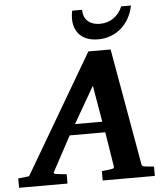

<svg xmlns="http://www.w3.org/2000/svg" viewBox="-113 -962 888 1016"><g transform="rotate(-5 331.0 -454.5)"><path d="M382.8 -503.9 271 -310.1H416ZM391.1 0V-49.8Q398.9 -50.8 407 -51.5Q415 -52.2 421.9 -53.2Q429.7 -54.2 437 -55.2Q446.8 -56.2 452.1 -58.6Q457.5 -61 456.1 -69.8L426.8 -252.9H237.8L139.2 -69.8Q134.3 -62.5 138.2 -59.3Q142.1 -56.2 151.9 -55.2Q159.7 -54.2 168.5 -53.2Q175.8 -52.2 185.1 -51.5Q194.3 -50.8 204.1 -49.8V0H-53.2V-49.8L4.9 -56.2L375 -687H493.2L602.1 -70.8Q603.5 -61 607.2 -58.3Q610.8 -55.7 622.1 -54.2Q628.9 -53.7 636.7 -52.7Q643.6 -51.8 651.6 -51.3Q659.7 -50.8 668 -49.8V0ZM620.6 -909.2Q613.8 -873.5 597.4 -843.8Q581.1 -814 556.9 -792.2Q532.7 -770.5 501.2 -758.3Q469.7 -746.1 432.6 -746.1Q403.3 -746.1 379.6 -753.9Q356 -761.7 339.1 -777.1Q322.3 -792.5 313 -814.9Q303.7 -837.4 303.7 -867.2Q303.7 -877.9 304.9 -888.4Q306.2 -898.9 308.6 -909.2H360.8Q361.8 -868.7 385.7 -847.9Q409.7 -827.1 448.7 -827.1Q490.2 -827.1 521.7 -849.1Q553.2 -871.1 568.8 -909.2Z"/></g></svg>

Font: Charis SIL Phon
Style: Bold Italic
Weight: 700
Italic angle: -11°
Foundry: SIL International
Version: Version 5.000